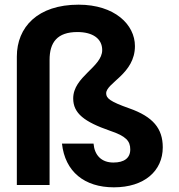

<svg xmlns="http://www.w3.org/2000/svg" viewBox="-20 -791 767 821"><path d="M52 -549V0H192V-535C192 -610 225 -654 311 -654C376 -654 417 -626 417 -577C417 -504 293 -464 293 -370C293 -306 341 -270 450 -232C519 -209 537 -188 537 -152C537 -115 511 -96 465 -96C413 -96 384 -128 380 -177H245C258 -57 341 10 467 10C597 10 676 -60 676 -161C676 -241 635 -292 532 -328C450 -357 434 -371 434 -392C434 -437 557 -475 557 -594C557 -686 470 -771 316 -771C141 -771 52 -675 52 -549Z"/></svg>

Font: Malmofest SemiBold
Style: Regular
Weight: 600
Designer: Jonny Pinhorn (Poppins), Kolossal
Version: Version 1.004;Glyphs 3.1.2 (3151)